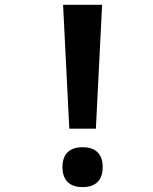

<svg xmlns="http://www.w3.org/2000/svg" viewBox="-20 -779 640 802"><path d="M243.5 -759H406.5L380.5 -241.5H269.5ZM241 -81Q241 -122 262.5 -143Q284 -164 325 -164Q366 -164 387.5 -143Q409 -122 409 -81Q409 -40 387.5 -18.8Q366 2.5 325 2.5Q284 2.5 262.5 -18.8Q241 -40 241 -81Z"/></svg>

Font: JuliaMono SemiBold
Style: Regular
Weight: 600
Monospace: yes
Designer: cormullion
Foundry: corm
Version: Version 0.055; ttfautohint (v1.8.4)